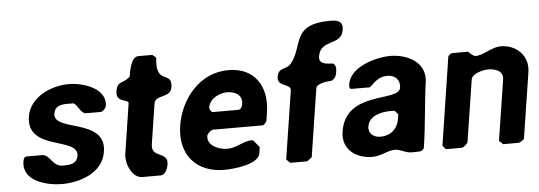

<svg xmlns="http://www.w3.org/2000/svg" viewBox="-49 -898 2945 1049"><g transform="rotate(-5 1423.0 -373.5)"><path d="M53 -133C36 -26 173 7 252 7C348 7 478 -32 496 -150C524 -334 228 -279 244 -380C251 -422 285 -427 319 -427H353C378 -414 388 -367 417 -367H497C509 -367 526 -386 528 -397C543 -495 411 -534 336 -534C243 -534 121 -484 104 -376C75 -187 366 -244 350 -140C343 -94 301 -93 265 -93C209 -93 200 -160 158 -160H72C57 -160 54 -141 53 -133Z M593 -473C582 -405 657 -427 653 -400L611 -127C603 -78 635 7 693 7H793C821 7 833 -32 836 -50C847 -124 748 -88 760 -167L794 -387C802 -438 885 -407 894 -468C908 -561 807 -483 825 -633C823 -638 810 -653 802 -653H728C684 -653 674 -556 672 -547C637 -508 602 -533 593 -473Z M923 -253C899 -96 990 7 1143 7C1179 7 1331 -2 1341 -67L1346 -100L1313 -140C1313 -140 1306 -141 1304 -141C1260 -141 1219 -106 1170 -106C1126 -106 1057 -131 1066 -187C1067 -195 1089 -217 1098 -217H1372C1380 -217 1392 -233 1395 -240L1402 -287C1423 -425 1357 -534 1211 -534C1052 -534 945 -397 923 -253ZM1090 -340C1098 -390 1154 -414 1195 -414C1236 -414 1279 -393 1271 -343C1269 -331 1263 -313 1246 -313H1106C1101 -313 1088 -330 1090 -340Z M1484 -20 1504 0H1598L1624 -20L1682 -393C1687 -425 1766 -426 1770 -427C1790 -440 1795 -452 1798 -473C1801 -494 1801 -507 1785 -520C1749 -522 1705 -522 1712 -566C1727 -660 1840 -612 1853 -697C1861 -746 1832 -754 1789 -754C1573 -754 1629 -630 1555 -540C1527 -505 1486 -530 1477 -473C1468 -417 1548 -433 1542 -393Z M1804 -145C1789 -46 1867 7 1957 7C2000 7 2041 -21 2079 -21C2113 -21 2134 1 2172 1C2179 1 2209 0 2216 0C2232 -5 2238 -10 2240 -25C2258 -144 2265 -269 2282 -387C2287 -488 2188 -534 2099 -534C2025 -534 1878 -496 1863 -400C1862 -392 1859 -373 1874 -373H1974C2014 -410 2032 -427 2076 -427C2117 -427 2145 -398 2138 -356C2126 -278 1839 -368 1804 -145ZM1947 -160C1956 -221 2028 -234 2074 -234C2081 -234 2098 -234 2098 -233L2115 -213C2116 -213 2113 -196 2112 -189C2103 -132 2064 -99 2007 -99C1973 -99 1941 -121 1947 -160Z M2341 -20 2358 0H2445C2452 0 2462 -8 2467 -13C2471 -17 2479 -26 2479 -27L2532 -367C2537 -402 2604 -414 2627 -414C2661 -414 2710 -401 2703 -353L2651 -20L2672 0H2758C2764 0 2787 -15 2788 -20L2844 -380C2858 -470 2790 -534 2705 -534C2657 -534 2607 -493 2564 -493C2551 -493 2529 -516 2525 -520H2439C2430 -520 2416 -509 2415 -500Z"/></g></svg>

Font: Asimov Print
Style: CIt
Weight: 500
Designer: Google
Version: Version 2.000980: 2014